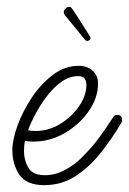

<svg xmlns="http://www.w3.org/2000/svg" viewBox="-20 -530 376 560"><path d="M109 10Q57 10 36.5 -20.5Q16 -51 16 -92Q16 -122 31 -163.5Q46 -205 72.5 -245Q99 -285 134 -311.5Q169 -338 209 -338Q235 -338 250.5 -323.5Q266 -309 266 -287Q266 -245 239 -206Q212 -167 169 -142Q126 -117 77 -117Q71 -117 65 -117.5Q59 -118 53 -119Q50 -106 50 -89Q50 -63 62.5 -41Q75 -19 111 -19Q141 -19 169 -34Q197 -49 216 -68Q235 -87 248 -102Q261 -117 275 -136.5Q289 -156 310 -188Q314 -195 322 -195Q336 -195 336 -180Q336 -175 334 -172Q307 -126 274 -84.5Q241 -43 200.5 -16.5Q160 10 109 10ZM84 -148Q122 -148 155.5 -168.5Q189 -189 210.5 -220Q232 -251 232 -283Q232 -294 226.5 -301Q221 -308 208 -308Q182 -308 158 -290.5Q134 -273 114.5 -246.5Q95 -220 81.5 -194Q68 -168 62 -150Q67 -149 72.5 -148.5Q78 -148 84 -148ZM244 -419Q244 -414 238 -411.5Q232 -409 228 -414Q217 -428 201 -447Q185 -466 169 -486Q166 -491 166 -494Q166 -500 171 -505Q176 -510 182 -510Q187 -510 190 -505Q204 -485 218 -462.5Q232 -440 243 -423Q244 -422 244 -419Z"/></svg>

Font: Ms Madi
Style: Regular
Weight: 400
Designer: Robert E. Leuschke
Foundry: Robert E. Leuschke
Version: Version 1.010; ttfautohint (v1.8.3)